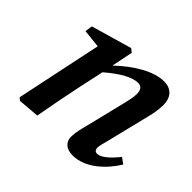

<svg xmlns="http://www.w3.org/2000/svg" viewBox="-122 -655 831 831"><g transform="rotate(45 293.5 -240.0)"><path d="M174 0C187 -72 200 -141 215 -212L241 -332C301 -384 350 -409 382 -409C401 -409 413 -398 413 -370C413 -351 406 -321 398 -289L358 -126C349 -90 342 -65 342 -39C342 -6 365 14 404 14C481 14 548 -50 587 -113L560 -133C526 -90 495 -66 474 -66C463 -66 456 -73 456 -86C456 -96 461 -114 467 -137L513 -324C521 -356 528 -387 528 -417C528 -468 500 -493 458 -493C395 -493 318 -447 251 -383L271 -481L255 -494L68 -440L63 -406L147 -397L64 -2L76 8Z"/></g></svg>

Font: Source Serif Pro Semibold
Style: Italic
Weight: 600
Italic angle: -12°
Designer: Frank Grießhammer
Foundry: Adobe Systems Incorporated
Version: Version 3.001;hotconv 1.0.111;makeotfexe 2.5.65597